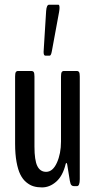

<svg xmlns="http://www.w3.org/2000/svg" viewBox="-20 -794 409 819"><path d="M173.3 -556.6Q166 -556.6 166 -572.3Q166 -575.7 167 -589.4L176.8 -747.1Q178.7 -773.9 189.5 -773.9H229Q233.9 -773.9 233.9 -760.3Q233.9 -753.9 231.9 -742.2L201.2 -575.7Q197.8 -556.6 191.9 -556.6ZM159.2 5.4Q139.2 5.4 123.3 0.7Q107.4 -3.9 92.3 -16.4Q77.1 -28.8 66.9 -49.3Q56.6 -69.8 50.5 -103.3Q44.4 -136.7 44.4 -181.6V-467.3Q44.4 -481.9 47.6 -486.6Q50.8 -491.2 57.1 -491.2H114.7Q120.6 -491.2 123.8 -486.6Q127 -481.9 127 -467.3V-168.5Q127 -110.4 139.2 -85.7Q151.4 -61 176.8 -61Q205.1 -61 222.7 -99.9Q240.2 -138.7 240.2 -190.4V-467.3Q240.2 -481.9 243.4 -486.6Q246.6 -491.2 252.9 -491.2H307.6Q314 -491.2 317.1 -486.6Q320.3 -481.9 320.3 -467.3V-29.8Q320.3 0 308.1 0H295.4Q288.6 0 284.4 -4.4Q280.3 -8.8 277.8 -23.4L266.6 -92.8Q265.1 -99.1 263.2 -99.1Q261.2 -99.1 259.8 -93.3Q247.6 -43.5 219.7 -19Q191.9 5.4 159.2 5.4Z"/></svg>

Font: BenchNine
Style: Bold
Weight: 700
Version: Version 1 ; ttfautohint (v0.92.18-e454-dirty) -l 8 -r 50 -G 